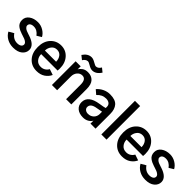

<svg xmlns="http://www.w3.org/2000/svg" viewBox="218 -2004 3223 3223"><g transform="rotate(45 1829.0 -393.0)"><path d="M25.4 -117.2 114.3 -168.9Q172.9 -83 266.6 -83Q312.5 -83 339.4 -101.1Q366.2 -119.1 366.2 -149.4Q366.2 -173.8 344.2 -192.4Q322.3 -210.9 297.9 -220.2Q273.4 -229.5 224.6 -245.1Q215.8 -248 211.9 -249Q176.8 -260.7 152.8 -272Q128.9 -283.2 102.5 -302.2Q76.2 -321.3 62.5 -350.1Q48.8 -378.9 48.8 -417Q48.8 -491.2 111.3 -536.1Q173.8 -581.1 266.6 -581.1Q335.9 -581.1 397.5 -544.4Q459 -507.8 489.3 -451.2L407.2 -401.4Q349.6 -480.5 267.6 -480.5Q222.7 -480.5 198.7 -462.4Q174.8 -444.3 174.8 -415Q174.8 -390.6 195.8 -371.6Q216.8 -352.5 239.3 -343.8Q261.7 -335 302.7 -321.3Q313.5 -318.4 318.4 -316.4Q492.2 -260.7 492.2 -148.4Q492.2 -79.1 434.1 -30.8Q376 17.6 269.5 17.6Q187.5 17.6 123.5 -18.6Q59.6 -54.7 25.4 -117.2Z M556.6 -284.2Q556.6 -419.9 631.3 -500.5Q706.1 -581.1 819.3 -581.1Q930.7 -581.1 1002.9 -500Q1075.2 -418.9 1075.2 -289.1Q1075.2 -263.7 1072.3 -239.3H681.6Q681.6 -174.8 720.2 -128.4Q758.8 -82 826.2 -82Q873 -82 908.7 -105Q944.3 -127.9 962.9 -164.1L1066.4 -128.9Q1039.1 -66.4 977.5 -24.4Q916 17.6 824.2 17.6Q706.1 17.6 631.3 -64.5Q556.6 -146.5 556.6 -284.2ZM683.6 -326.2H949.2Q949.2 -390.6 915 -436Q880.9 -481.4 819.3 -481.4Q757.8 -481.4 721.2 -435.1Q684.6 -388.7 683.6 -326.2Z M1168.9 -707Q1231.4 -801.8 1320.3 -801.8Q1357.4 -801.8 1407.7 -772Q1458 -742.2 1476.6 -742.2Q1527.3 -742.2 1562.5 -802.7L1629.9 -748Q1567.4 -650.4 1479.5 -650.4Q1441.4 -650.4 1392.6 -680.2Q1343.8 -710 1323.2 -710Q1298.8 -710 1275.9 -693.4Q1252.9 -676.8 1238.3 -651.4ZM1175.8 0V-563.5H1295.9V-492.2H1296.9Q1311.5 -523.4 1351.1 -552.2Q1390.6 -581.1 1453.1 -581.1Q1537.1 -581.1 1586.9 -529.3Q1636.7 -477.5 1636.7 -362.3V0H1512.7V-345.7Q1512.7 -475.6 1424.8 -475.6Q1371.1 -475.6 1335.4 -432.6Q1299.8 -389.6 1299.8 -326.2V0Z M1855.5 -158.2Q1855.5 -127 1880.4 -106Q1905.3 -85 1946.3 -85Q2004.9 -85 2046.4 -124Q2087.9 -163.1 2087.9 -226.6V-278.3Q2043 -267.6 1979.5 -257.8Q1855.5 -238.3 1855.5 -158.2ZM1730.5 -147.5Q1730.5 -306.6 1966.8 -341.8Q2052.7 -354.5 2087.9 -365.2V-395.5Q2087.9 -436.5 2058.6 -460Q2029.3 -483.4 1980.5 -483.4Q1887.7 -483.4 1820.3 -407.2L1745.1 -471.7Q1789.1 -523.4 1850.1 -552.2Q1911.1 -581.1 1978.5 -581.1Q2104.5 -581.1 2158.2 -520Q2211.9 -459 2211.9 -349.6V0H2091.8V-70.3Q2074.2 -34.2 2030.8 -8.3Q1987.3 17.6 1928.7 17.6Q1835.9 17.6 1783.2 -28.3Q1730.5 -74.2 1730.5 -147.5Z M2349.6 0V-797.9H2472.7V0Z M2585 -284.2Q2585 -419.9 2659.7 -500.5Q2734.4 -581.1 2847.7 -581.1Q2959 -581.1 3031.2 -500Q3103.5 -418.9 3103.5 -289.1Q3103.5 -263.7 3100.6 -239.3H2710Q2710 -174.8 2748.5 -128.4Q2787.1 -82 2854.5 -82Q2901.4 -82 2937 -105Q2972.7 -127.9 2991.2 -164.1L3094.7 -128.9Q3067.4 -66.4 3005.9 -24.4Q2944.3 17.6 2852.5 17.6Q2734.4 17.6 2659.7 -64.5Q2585 -146.5 2585 -284.2ZM2711.9 -326.2H2977.5Q2977.5 -390.6 2943.4 -436Q2909.2 -481.4 2847.7 -481.4Q2786.1 -481.4 2749.5 -435.1Q2712.9 -388.7 2711.9 -326.2Z M3162.1 -117.2 3251 -168.9Q3309.6 -83 3403.3 -83Q3449.2 -83 3476.1 -101.1Q3502.9 -119.1 3502.9 -149.4Q3502.9 -173.8 3481 -192.4Q3459 -210.9 3434.6 -220.2Q3410.2 -229.5 3361.3 -245.1Q3352.5 -248 3348.6 -249Q3313.5 -260.7 3289.6 -272Q3265.6 -283.2 3239.3 -302.2Q3212.9 -321.3 3199.2 -350.1Q3185.5 -378.9 3185.5 -417Q3185.5 -491.2 3248 -536.1Q3310.5 -581.1 3403.3 -581.1Q3472.7 -581.1 3534.2 -544.4Q3595.7 -507.8 3626 -451.2L3543.9 -401.4Q3486.3 -480.5 3404.3 -480.5Q3359.4 -480.5 3335.4 -462.4Q3311.5 -444.3 3311.5 -415Q3311.5 -390.6 3332.5 -371.6Q3353.5 -352.5 3376 -343.8Q3398.4 -335 3439.5 -321.3Q3450.2 -318.4 3455.1 -316.4Q3628.9 -260.7 3628.9 -148.4Q3628.9 -79.1 3570.8 -30.8Q3512.7 17.6 3406.2 17.6Q3324.2 17.6 3260.3 -18.6Q3196.3 -54.7 3162.1 -117.2Z"/></g></svg>

Font: Gothic A1
Style: Bold
Weight: 700
Version: Version 2.50